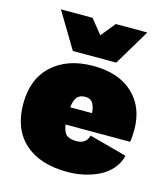

<svg xmlns="http://www.w3.org/2000/svg" viewBox="-110 -817 801 914"><g transform="rotate(15 290.0 -360.0)"><path d="M502.9 -730 397 -553.2H183.1L77.1 -730H232.9L290 -659.2L347.2 -730ZM306.2 9.8Q169.9 9.8 95 -58.1Q20 -126 20 -250Q20 -372.6 95.2 -441.2Q170.4 -509.8 296.9 -509.8Q422.4 -509.8 492.7 -443.6Q563 -377.4 563 -266.1Q563 -228 558.1 -206.1H240.2Q245.1 -169.4 261.2 -156.2Q277.3 -143.1 309.1 -143.1Q358.4 -143.1 369.1 -186L554.2 -136.2Q545.9 -100.1 521.7 -71.8Q497.6 -43.5 463.4 -25.9Q429.2 -8.3 389.2 0.7Q349.1 9.8 306.2 9.8ZM297.9 -357.9Q271.5 -357.9 258.1 -342.8Q244.6 -327.6 240.2 -291H348.1Q345.2 -325.2 333.5 -341.6Q321.8 -357.9 297.9 -357.9Z"/></g></svg>

Font: Work Sans Black
Style: Regular
Weight: 900
Designer: Wei Huang
Foundry: Wei Huang
Version: Version 2.012